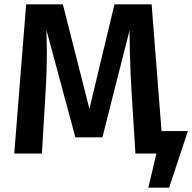

<svg xmlns="http://www.w3.org/2000/svg" viewBox="-20 -711 890 889"><path d="M763 158H667L704 0H607L589 -289Q580 -444 580 -571L454 -75H329L195 -572L197 -472Q197 -381 191 -285L174 0H46L101 -691H271L394 -207L510 -691H682L728 -104H850Z"/></svg>

Font: Trujillo Medium
Style: Regular
Weight: 500
Designer: Fira Sans original fonts by bBox Type GmbH, Carrois Corporate GbR, & Edenspiekermann AG / Changes by Cristiano Sobral
Foundry: Fira Sans original fonts by bBox Type GmbH, Carrois Corporate GbR, & Edenspiekermann AG / Changes by Cristiano Sobral
Version: Version 4.301;October 17, 2021;FontCreator 14.0.0.2814 64-bi